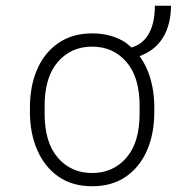

<svg xmlns="http://www.w3.org/2000/svg" viewBox="-20 -637 640 667"><path d="M300 10Q231 10 183 -23.5Q135 -57 109.5 -115.5Q84 -174 84 -248V-263Q84 -339 109.5 -397Q135 -455 183.5 -488Q232 -521 300 -521Q369 -521 418 -488Q428 -480 437 -472Q474 -483 494 -515Q518 -553 518 -617H574Q574 -568 557.5 -528.5Q541 -489 507 -464Q489 -451 465 -442Q480 -421 491 -396Q516 -338 516 -263V-248Q516 -172 490.5 -114Q465 -56 417 -23Q369 10 300 10ZM300 -36Q373 -36 419 -89Q465 -142 465 -242V-269Q465 -369 419 -422Q373 -475 300 -475Q227 -475 181 -422Q135 -369 135 -269V-242Q135 -142 181 -89Q227 -36 300 -36Z"/></svg>

Font: Chivo Mono Medium Thin
Style: Regular
Weight: 250
Monospace: yes
Version: Version 1.008